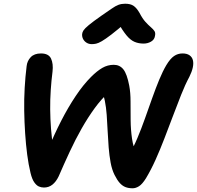

<svg xmlns="http://www.w3.org/2000/svg" viewBox="-20 -999 1058 1031"><path d="M692 12Q670 12 653.5 5.5Q637 -1 623 -16.5Q609 -32 595 -60Q581 -88 574 -126Q567 -164 563.5 -207.5Q560 -251 558 -295.5Q556 -340 553 -381.5Q550 -423 543 -457.5Q536 -492 523 -514L563 -502Q524 -467 488 -417.5Q452 -368 418.5 -309Q385 -250 354.5 -184.5Q324 -119 295 -52Q281 -23 261.5 -7.5Q242 8 216 8Q202 8 189 2.5Q176 -3 164 -20Q152 -37 144 -70Q133 -115 126 -169Q119 -223 115 -283Q111 -343 110 -404.5Q109 -466 112.5 -527Q116 -588 123 -644Q126 -672 145 -692Q164 -712 200 -712Q241 -712 254 -684.5Q267 -657 262 -614Q256 -567 252.5 -515.5Q249 -464 249.5 -411.5Q250 -359 254 -306.5Q258 -254 267 -201L237 -194Q271 -277 308.5 -350Q346 -423 386.5 -483.5Q427 -544 469 -586Q501 -618 529.5 -634.5Q558 -651 591 -651Q623 -651 642.5 -626.5Q662 -602 674 -539Q681 -502 681 -453.5Q681 -405 681.5 -353.5Q682 -302 689 -254Q696 -206 715 -169L673 -168Q697 -208 718 -258Q739 -308 758.5 -363Q778 -418 797 -471.5Q816 -525 835 -571Q854 -617 873 -649Q894 -684 914.5 -698Q935 -712 960 -712Q984 -712 998 -702Q1012 -692 1016 -675Q1020 -658 1015 -635.5Q1010 -613 997 -587Q974 -544 952.5 -489.5Q931 -435 908.5 -375.5Q886 -316 863 -256Q840 -196 815.5 -141.5Q791 -87 764 -42Q744 -10 726.5 1Q709 12 692 12ZM473 -762Q457 -762 445 -769.5Q433 -777 426.5 -789Q420 -801 421 -816Q422 -826 428.5 -836Q435 -846 456.5 -864Q478 -882 525 -915Q559 -938 579.5 -952.5Q600 -967 616 -973Q632 -979 652 -979Q681 -979 697.5 -967.5Q714 -956 729 -930Q745 -899 761 -881.5Q777 -864 790 -853Q803 -842 809.5 -832Q816 -822 812 -805Q809 -786 791 -775.5Q773 -765 751 -765Q724 -765 702 -774.5Q680 -784 659 -809.5Q638 -835 611 -882H661Q610 -838 578 -813.5Q546 -789 527 -778Q508 -767 496 -764.5Q484 -762 473 -762Z"/></svg>

Font: Shantell Sans SemiBold
Style: Italic
Weight: 600
Italic angle: -11°
Designer: Stephen Nixon, Anya Danilova, Shantell Martin
Foundry: Arrow Type
Version: Version 1.011;[c5ecc13dd]